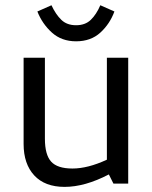

<svg xmlns="http://www.w3.org/2000/svg" viewBox="-20 -700 578 732"><path d="M70 0ZM256.2 -57.5Q315 -57.5 387.5 -91.2V-480H468.8V0H412.5L395 -35Q303.8 12.5 226.2 12.5Q151.2 12.5 110.6 -31.2Q70 -75 70 -151.2V-480H151.2V-171.2Q151.2 -110 175 -83.8Q198.8 -57.5 256.2 -57.5ZM362.5 -680 416.2 -656.2Q398.8 -608.8 362.5 -575.6Q326.2 -542.5 270 -542.5Q215 -542.5 178.1 -575.6Q141.2 -608.8 122.5 -656.2L176.2 -680Q192.5 -645 213.8 -624.4Q235 -603.8 270 -603.8Q305 -603.8 326.2 -624.4Q347.5 -645 362.5 -680Z"/></svg>

Font: Cambay
Style: Regular
Weight: 400
Designer: Pooja Saxena
Foundry: Pooja Saxena
Version: Version 1.181;PS 001.181;hotconv 1.0.70;makeotf.lib2.5.58329